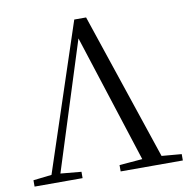

<svg xmlns="http://www.w3.org/2000/svg" viewBox="-81 -814 881 894"><g transform="rotate(-10 359.0 -367.0)"><path d="M418 0H712V-30L618 -38L384 -734H328L98 -40L11 -30V0H238V-30L140 -39L332 -644L527 -39L418 -30Z"/></g></svg>

Font: Noto Serif CJK TC
Style: Regular
Weight: 400
Designer: Ryoko NISHIZUKA 西塚涼子 (kana & ideographs); Frank Grießhammer (Latin, Greek & Cyrillic); Wenlong ZHANG 张文龙 (bopomofo); San
Foundry: Adobe
Version: Version 2.001;hotconv 1.1.0;makeotfexe 2.6.0